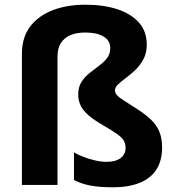

<svg xmlns="http://www.w3.org/2000/svg" viewBox="-20 -785 744 815"><path d="M603 -595Q603 -561 589.5 -535Q576 -509 556 -489.5Q536 -470 515.5 -455Q495 -440 481.5 -427Q468 -414 468 -402Q468 -390 477.5 -380Q487 -370 508 -357Q529 -344 564 -321Q598 -299 621.5 -276.5Q645 -254 656.5 -226Q668 -198 668 -159Q668 -103 644 -65.5Q620 -28 573 -9Q526 10 461 10Q402 10 363 2.5Q324 -5 294 -21V-138Q311 -128 334.5 -119Q358 -110 384 -104Q410 -98 432 -98Q471 -98 492 -114Q513 -130 513 -157Q513 -173 506.5 -186Q500 -199 480 -214Q460 -229 421 -251Q380 -275 356.5 -295Q333 -315 322.5 -336.5Q312 -358 312 -384Q312 -415 325.5 -436.5Q339 -458 359.5 -474.5Q380 -491 400.5 -506Q421 -521 434.5 -538.5Q448 -556 448 -581Q448 -613 419.5 -630Q391 -647 342 -647Q306 -647 279.5 -636Q253 -625 238.5 -602.5Q224 -580 224 -543V0H73V-555Q73 -627 108.5 -673Q144 -719 204.5 -742Q265 -765 342 -765Q419 -765 477.5 -746Q536 -727 569.5 -689.5Q603 -652 603 -595Z"/></svg>

Font: Noto Sans Lao Looped
Style: Bold
Weight: 700
Designer: Mark Frömberg, Ben Mitchell
Foundry: The Fontpad Ltd
Version: Version 1.001